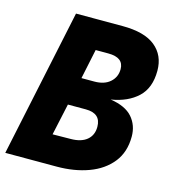

<svg xmlns="http://www.w3.org/2000/svg" viewBox="-115 -801 821 892"><g transform="rotate(15 295.5 -355.0)"><path d="M-9 0 141 -710H365Q471 -710 523 -667.5Q575 -625 575 -551Q575 -468 527.5 -423.5Q480 -379 400 -366Q473 -355 506 -317Q539 -279 539 -225Q539 -150 499 -100Q459 -50 391 -25Q323 0 238 0ZM243 -427H305Q353 -427 380.5 -451.5Q408 -476 408 -514Q408 -570 334 -570H273ZM181 -140 267 -141Q318 -141 345.5 -164Q373 -187 373 -227Q373 -292 300 -292H214Z"/></g></svg>

Font: Geist Mono ExtraBold
Style: Italic
Weight: 800
Italic angle: -12°
Monospace: yes
Designer: Basement.studio, Andrés Briganti, Mateo Zaragoza
Foundry: Basement.studio, Vercel, Andrés Briganti, Guido Ferreyra, Mateo Zaragoza
Version: Version 1.500; ttfautohint (v1.8.4.7-5d5b)